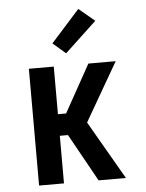

<svg xmlns="http://www.w3.org/2000/svg" viewBox="-55 -824 659 868"><g transform="rotate(-5 275.0 -390.0)"><path d="M481 0H357L237 -216H200V0H87V-530H200V-314H237L357 -530H481L328 -265ZM261 -585 203 -635 333 -780 405 -720Z"/></g></svg>

Font: Lode
Style: Bold
Weight: 700
Monospace: yes
Designer: Belleve Invis
Foundry: Belleve Invis
Version: Version 29.2.0; ttfautohint (v1.8.3)